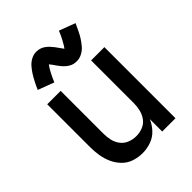

<svg xmlns="http://www.w3.org/2000/svg" viewBox="-218 -885 1012 1012"><g transform="rotate(-45 288.0 -379.5)"><path d="M249 8Q281 8 312.5 -3Q344 -14 366.5 -38Q389 -62 402 -92V0H501V-530H402V-210Q402 -186 396 -161.5Q390 -137 375 -117Q360 -97 336.5 -88Q313 -79 288 -79Q264 -79 240.5 -88Q217 -97 201.5 -117Q186 -137 180.5 -161.5Q175 -186 175 -210V-530H75V-210Q75 -179 80 -147.5Q85 -116 98 -87Q111 -58 133.5 -35Q156 -12 186.5 -2Q217 8 249 8ZM346 -580Q367 -580 386.5 -590.5Q406 -601 419 -616.5Q432 -632 442 -647Q452 -662 462 -682Q472 -702 483 -727L393 -761Q388 -748 382.5 -736.5Q377 -725 372 -715.5Q367 -706 362.5 -698.5Q358 -691 355 -685.5Q352 -680 346 -673Q339 -682 331.5 -693Q324 -704 316.5 -714Q309 -724 299.5 -734Q290 -744 279.5 -751.5Q269 -759 256.5 -763Q244 -767 230 -767Q209 -767 190 -756.5Q171 -746 157.5 -730Q144 -714 134.5 -699Q125 -684 114.5 -664Q104 -644 93 -619L183 -585Q189 -599 194 -610Q199 -621 204 -630.5Q209 -640 213.5 -648Q218 -656 221.5 -661Q225 -666 230 -673Q236 -666 243 -656Q250 -646 255.5 -638Q261 -630 269 -620.5Q277 -611 285 -604Q293 -597 303 -591Q313 -585 323.5 -582.5Q334 -580 346 -580Z"/></g></svg>

Font: Iosevka Sparkle Medium
Style: Regular
Weight: 500
Designer: Belleve Invis
Foundry: Belleve Invis
Version: Version 4.5.0; ttfautohint (v1.8.3)